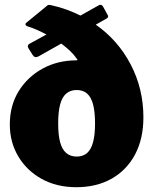

<svg xmlns="http://www.w3.org/2000/svg" viewBox="-20 -772 640 802"><path d="M579 -282Q579 -192 544 -126.5Q509 -61 446 -25.5Q383 10 299 10Q217 10 154.5 -24.5Q92 -59 56.5 -118.5Q21 -178 21 -252Q21 -331 58 -391Q95 -451 158 -485.5Q221 -520 300 -520Q303 -520 303.5 -521.5Q304 -523 302 -525Q288 -545 272.5 -559.5Q257 -574 236 -590L140 -536Q125 -528 116 -543L101 -567Q95 -575 96.5 -581Q98 -587 103 -589L174 -628Q155 -638 135 -647Q115 -656 92 -663Q88 -665 86.5 -669Q85 -673 90 -677L174 -746Q179 -751 182.5 -751.5Q186 -752 195 -750Q227 -743 257.5 -732Q288 -721 316 -707L391 -749Q401 -756 409 -747L430 -709Q435 -701 426 -695L380 -669Q473 -604 526 -502.5Q579 -401 579 -282ZM300 -118Q327 -118 344 -133Q361 -148 369 -179Q377 -210 377 -256Q377 -304 369 -335Q361 -366 344 -381Q327 -396 300 -396Q274 -396 256.5 -381Q239 -366 231 -335Q223 -304 223 -256Q223 -209 231 -178.5Q239 -148 256.5 -133Q274 -118 300 -118Z"/></svg>

Font: Libre Franklin Black
Style: Regular
Weight: 900
Designer: Pablo Impallari, Rodrigo Fuenzalida, Nhung Nguyen
Foundry: Impallari Type
Version: Version 3.000